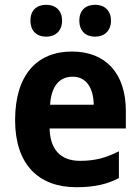

<svg xmlns="http://www.w3.org/2000/svg" viewBox="-20 -771 586 801"><path d="M107 -685C107 -640 135 -618 173 -618C210 -618 239 -641 239 -685C239 -729 210 -751 173 -751C135 -751 107 -730 107 -685ZM311 -685C311 -641 338 -618 377 -618C414 -618 443 -641 443 -685C443 -729 414 -751 377 -751C339 -751 311 -730 311 -685ZM280 -556C134 -556 43 -458 43 -270C43 -86 140 10 298 10C374 10 426 -2 476 -28V-140C422 -112 375 -100 314 -100C232 -100 189 -148 187 -235H505V-308C505 -465 421 -556 280 -556ZM283 -451C341 -451 370 -403 371 -334H189C194 -413 229 -451 283 -451Z"/></svg>

Font: Noto Sans Georgian SemiCondensed Bold
Style: Regular
Weight: 700
Width: 4
Designer: Monotype Design Team, Akaki Razmadze
Foundry: Google LLC
Version: Version 2.005